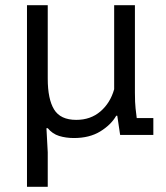

<svg xmlns="http://www.w3.org/2000/svg" viewBox="-20 -520 640 740"><path d="M432 -74H428Q408 -39 366.5 -13.5Q325 12 265 12Q234 12 208 4Q182 -4 164 -26H159L164 67V200H84V-500H164V-217Q164 -138 188.5 -98Q213 -58 274 -58Q329 -58 367 -90.5Q405 -123 420 -176V-500H500V-163Q500 -124 502.5 -102.5Q505 -81 507 -65H571V0H443Z"/></svg>

Font: PT Mono
Style: Regular
Weight: 400
Monospace: yes
Designer: A.Korolkova, I.Chaeva
Foundry: ParaType Ltd
Version: Version 1.001W OFL